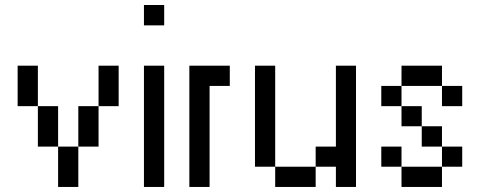

<svg xmlns="http://www.w3.org/2000/svg" viewBox="-20 -740 1899 760"><path d="M290 0H210V-159.7H290ZM210 -159.7H129.9V-319.8H210ZM129.9 -319.8H49.8V-480H129.9ZM370.1 -159.7H290V-319.8H370.1ZM449.7 -319.8H370.1V-480H449.7Z M629.9 0H549.8V-480H629.9ZM629.9 -639.6H549.8V-720.2H629.9Z M729.5 -480H889.6V-399.9H809.6V0H729.5Z M1229.5 0H1069.3V-80.1H1229.5ZM1069.3 -80.1H989.3V-480H1069.3ZM1309.6 -480H1389.2V0H1309.6V-80.1H1229.5V-159.7H1309.6Z M1809.6 -80.1H1729.5V-159.7H1809.6ZM1729.5 -159.7H1649.4V-240.2H1729.5ZM1569.3 -80.1H1489.3V-159.7H1569.3ZM1729.5 0H1569.3V-80.1H1729.5ZM1649.4 -240.2H1569.3V-319.8H1649.4ZM1809.6 -319.8H1729.5V-399.9H1809.6ZM1729.5 -399.9H1569.3V-480H1729.5ZM1569.3 -319.8H1489.3V-399.9H1569.3Z"/></svg>

Font: W95FA
Style: Regular
Weight: 400
Designer: FontsArena.com
Foundry: Alina Sava
Version: Version 1.002;Fontself Maker 3.4.0